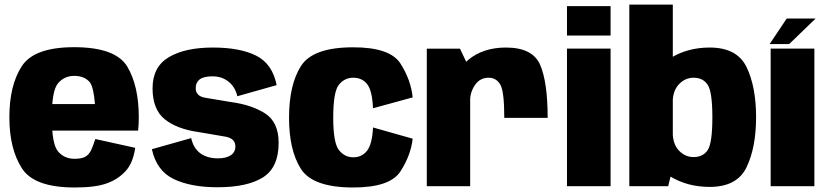

<svg xmlns="http://www.w3.org/2000/svg" viewBox="-20 -805 3586 830"><path d="M303 5.5V-118.5Q257.5 -118.5 231 -150.5Q204 -181.5 204 -297.5Q204 -413 230.5 -444.5Q257.5 -477 301 -477Q346 -477 369.5 -448Q385 -424 390.5 -355H188V-240.5H577Q580 -266.5 580 -298Q580 -433.5 530 -517.5Q479 -601 300.5 -601Q127 -601 74 -518.5Q20.5 -436 20.5 -298Q20.5 -162.5 74 -78.5Q126.5 5.5 303 5.5ZM303 -118.5V5.5Q393.5 5.5 442 -12.5Q490 -29.5 522.5 -65Q555 -99.5 564.5 -166L392 -204Q383 -175.5 373.5 -155Q363.5 -135 347 -126.5Q330.5 -118.5 303 -118.5Z M920 4.5Q1049 4.5 1116.8 -38.2Q1184.5 -81 1184.5 -187.5Q1184.5 -277 1126.2 -314.5Q1068 -352 977.5 -364Q907.5 -375.5 866.8 -382.5Q826 -389.5 826 -424Q826 -448.5 843.2 -461.8Q860.5 -475 898.5 -475Q939.5 -475 968.2 -451.8Q997 -428.5 1006 -389L1176 -437Q1157.5 -529.5 1087.2 -564.5Q1017 -599.5 900.5 -599.5Q780 -599.5 709.8 -557.8Q639.5 -516 639.5 -423Q639.5 -332 692.2 -289.5Q745 -247 839 -234Q912 -222 954.8 -214.2Q997.5 -206.5 997.5 -172Q997.5 -147 977.5 -133.8Q957.5 -120.5 922 -120.5Q875.5 -120.5 845.8 -142.5Q816 -164.5 806.5 -208L636.5 -160Q657 -66.5 731 -31Q805 4.5 920 4.5Z M1507 5.5Q1666 5.5 1711 -64Q1756 -133.5 1764 -205.5L1592.5 -254Q1589 -182 1566.8 -153.5Q1544.5 -125 1507 -125Q1470 -125 1445.2 -156.2Q1420.5 -187.5 1420.5 -296Q1420.5 -408.5 1445 -438.8Q1469.5 -469 1507 -469Q1545 -469 1567 -441.5Q1589 -414 1592.5 -337L1764 -384Q1756 -460.5 1711 -530.5Q1666 -600.5 1507 -600.5Q1332 -600.5 1280.8 -519.2Q1229.5 -438 1229.5 -296Q1229.5 -155.5 1280.8 -75Q1332 5.5 1507 5.5Z M2160 -295.5H2347.5Q2347.5 -449 2315.2 -524.2Q2283 -599.5 2167 -599.5Q2068.5 -599.5 2004.2 -546.2Q1940 -493 1940 -401L2012 -368Q2012 -406.5 2033.5 -437.8Q2055 -469 2092.5 -469Q2125 -469 2142.5 -439.8Q2160 -410.5 2160 -295.5ZM1825 0H2012.5V-502L1968.5 -594.5H1825Z M2431 0H2619.5V-595H2431ZM2431 -778.5V-651.5H2619.5V-778.5Z M2700.5 0H2868.5L2888.5 -82V-785H2700.5ZM3048 3Q3166.5 3 3207.5 -82.5Q3248.5 -168 3248.5 -298.5Q3248.5 -429.5 3207.5 -514.5Q3166.5 -599.5 3048 -599.5Q2951.5 -599.5 2877.2 -553Q2803 -506.5 2803 -436.5L2888 -362Q2888 -412 2914.8 -440.5Q2941.5 -469 2978.5 -469Q3019 -469 3039.2 -438.5Q3059.5 -408 3059.5 -298Q3059.5 -186 3039.2 -156Q3019 -126 2978.5 -126Q2941.5 -126 2914.8 -154.2Q2888 -182.5 2888 -235L2803 -158.5Q2803 -88 2877.2 -42.5Q2951.5 3 3048 3Z M3311.5 0H3500.5V-595H3311.5ZM3307 -614.5H3391.5L3506 -725H3381Z"/></svg>

Font: Anybody SemiCondensed ExtraBold
Style: Regular
Weight: 800
Width: 4
Version: Version 1.113;gftools[0.9.25]